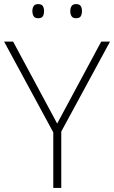

<svg xmlns="http://www.w3.org/2000/svg" viewBox="-20 -917 557 937"><path d="M259 -314 474 -714H517L279 -275V0H240V-271L0 -714H44ZM138 -863Q138 -878 144.5 -887.5Q151 -897 166 -897Q183 -897 189 -887.5Q195 -878 195 -863Q195 -847 189 -837.5Q183 -828 166 -828Q151 -828 144.5 -837.5Q138 -847 138 -863ZM323 -863Q323 -878 329.5 -887.5Q336 -897 351 -897Q368 -897 374 -887.5Q380 -878 380 -863Q380 -847 374 -837.5Q368 -828 351 -828Q336 -828 329.5 -837.5Q323 -847 323 -863Z"/></svg>

Font: Noto Sans Devanagari ExtraLight
Style: Regular
Weight: 200
Designer: Jelle Bosma - Monotype Design Team
Foundry: Monotype Imaging Inc.
Version: Version 2.004; ttfautohint (v1.8.4.7-5d5b)